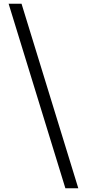

<svg xmlns="http://www.w3.org/2000/svg" viewBox="-20 -824 465 1025"><path d="M398 181 95 -804H26L329 181Z"/></svg>

Font: Noto Serif CJK HK Black
Style: Regular
Weight: 900
Designer: Ryoko NISHIZUKA 西塚涼子 (kana & ideographs); Frank Grießhammer (Latin, Greek & Cyrillic); Wenlong ZHANG 张文龙 (bopomofo); San
Foundry: Adobe
Version: Version 2.001;hotconv 1.1.0;makeotfexe 2.6.0